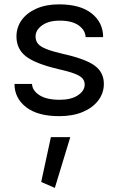

<svg xmlns="http://www.w3.org/2000/svg" viewBox="-20 -539 554 899"><path d="M218.3 103H309.1L236.8 340.8L172.9 313ZM256.3 -518.6Q356.4 -518.6 409.7 -475.8Q462.9 -433.1 462.9 -365.2H380.9Q379.4 -397.9 348.1 -420.2Q316.9 -442.4 259.8 -442.4Q208 -442.4 177.2 -420.4Q146.5 -398.4 146.5 -368.2Q146.5 -348.6 157.5 -334.7Q168.5 -320.8 196.5 -309.6Q224.6 -298.3 275.4 -286.6Q380.4 -263.2 423.3 -231.7Q466.3 -200.2 466.3 -146.5Q466.3 -103.5 440.4 -69.1Q414.6 -34.7 367.7 -14.9Q320.8 4.9 257.3 4.9Q156.2 4.9 102.1 -37.4Q47.9 -79.6 47.9 -146H129.9Q131.3 -114.7 164.8 -93.3Q198.2 -71.8 259.3 -71.8Q313 -71.8 344.7 -92.8Q376.5 -113.8 376.5 -143.1Q376.5 -160.2 366 -172.1Q355.5 -184.1 328.6 -194.3Q301.8 -204.6 252 -215.8Q144.5 -241.2 100.8 -275.6Q57.1 -310.1 57.1 -368.2Q57.1 -411.1 81.5 -445.1Q106 -479 150.9 -498.8Q195.8 -518.6 256.3 -518.6Z"/></svg>

Font: Estedad-FD Medium
Style: Regular
Weight: 500
Designer: Amin Abedi
Version: Version 7.3